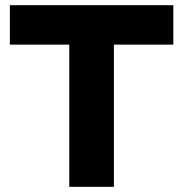

<svg xmlns="http://www.w3.org/2000/svg" viewBox="-20 -720 706 740"><path d="M18 -548V-700H648V-548H419V0H247V-548Z"/></svg>

Font: Rosa Sans Black
Style: Regular
Weight: 900
Designer: Pentagram / MCKL
Foundry: Pentagram / MCKL
Version: Version 1.005;September 16, 2019;FontCreator 11.5.0.2425 64-